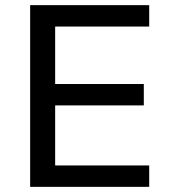

<svg xmlns="http://www.w3.org/2000/svg" viewBox="-20 -725 667 745"><path d="M97 0V-705H559V-622H194V-399H538V-316H194V-83H559V0Z"/></svg>

Font: Nunito Sans 12pt ExtraLight 9pt Medium
Style: Regular
Weight: 500
Version: Version 3.101;gftools[0.9.27]